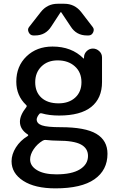

<svg xmlns="http://www.w3.org/2000/svg" viewBox="-20 -780 644 1030"><path d="M209 -25.4Q179.7 -7.8 160.6 20.5Q141.6 48.8 141.6 75.2Q141.6 110.4 178.7 132.8Q215.8 155.3 282.2 155.3Q365.2 155.3 408.7 128.4Q452.1 101.6 452.1 56.6Q452.1 15.6 414.1 -4.9Q376 -25.4 289.1 -25.4Q262.7 -25.4 224.6 -29.3Q217.8 -30.3 209 -25.4ZM289.1 -456.1Q235.4 -456.1 202.1 -423.3Q168.9 -390.6 168.9 -338.9Q168.9 -286.1 202.1 -255.9Q235.4 -225.6 293.9 -225.6Q349.6 -225.6 383.3 -256.3Q417 -287.1 417 -338.9Q417 -392.6 381.3 -424.3Q345.7 -456.1 289.1 -456.1ZM277.3 230.5Q167 230.5 104.5 189.9Q42 149.4 42 85Q42 47.9 65.4 10.7Q88.9 -26.4 127.9 -49.8Q134.8 -54.7 128.9 -58.6Q86.9 -85.9 86.9 -127Q86.9 -162.1 121.1 -205.1Q126 -211.9 120.1 -216.8Q67.4 -266.6 67.4 -341.8Q67.4 -424.8 122.1 -477.5Q176.8 -530.3 261.7 -530.3Q364.3 -530.3 427.7 -466.8Q428.7 -465.8 429.7 -465.8Q430.7 -465.8 430.7 -466.8V-472.7Q430.7 -491.2 444.8 -505.4Q459 -519.5 478.5 -519.5Q497.1 -519.5 512.2 -505.9Q527.3 -492.2 527.3 -471.7V-339.8Q527.3 -252.9 469.7 -206.5Q412.1 -160.2 296.9 -160.2Q244.1 -160.2 204.1 -171.9Q194.3 -173.8 190.4 -168Q177.7 -152.3 176.8 -139.6Q176.8 -117.2 205.1 -107.4Q233.4 -97.7 304.7 -97.7Q437.5 -97.7 497.1 -62Q556.6 -26.4 556.6 44.9Q556.6 132.8 486.8 181.6Q417 230.5 277.3 230.5ZM325.2 -759.8Q380.9 -759.8 416 -714.8L477.5 -634.8Q487.3 -622.1 479.5 -606Q471.7 -589.8 455.1 -589.8H446.3Q389.6 -589.8 359.4 -637.7L308.6 -713.9Q308.6 -714.8 306.6 -714.8Q304.7 -714.8 304.7 -713.9L254.9 -637.7Q224.6 -589.8 168 -589.8H159.2Q142.6 -589.8 134.3 -606Q126 -622.1 135.7 -634.8L198.2 -714.8Q233.4 -759.8 289.1 -759.8Z"/></svg>

Font: Rounded Mgen+ 2p medium
Style: Regular
Weight: 500
Designer: [Source Han Sans]
Ryoko NISHIZUKA  (kana & ideographs); Paul D. Hunt (Latin, Greek & Cyrillic); Wenlong ZHANG  (bopomofo
Version: Version 1.059.20150602